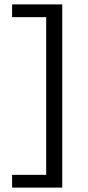

<svg xmlns="http://www.w3.org/2000/svg" viewBox="-20 -731 398 873"><path d="M263 122H35V64H190V-653H35V-711H263Z"/></svg>

Font: Ysabeau Infant Medium
Style: Regular
Weight: 500
Designer: Christian Thalmann (Catharsis Fonts)
Version: Version 0.003